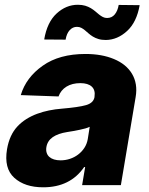

<svg xmlns="http://www.w3.org/2000/svg" viewBox="-20 -780 626 809"><path d="M9.6 -151.3Q19.9 -211.6 53.6 -247.5Q70.3 -265.3 91.3 -278.4Q112.2 -291.5 136.2 -300.4Q160.2 -309.3 186.4 -314.6Q212.7 -320 240.4 -322.1Q311.1 -328.1 342.3 -337Q373.6 -345.9 378.2 -370.7V-372.5Q382.5 -400.2 366.7 -415Q350.9 -429.7 318.5 -429.7Q284.1 -429.7 260.1 -415Q236.2 -400.2 226.6 -373.6L67.5 -379.3Q89.8 -453.8 160.2 -503.2Q229.8 -552.6 340.2 -552.6Q409.1 -552.6 460.2 -531.2Q485.8 -520.6 505 -505Q524.1 -489.3 536.2 -469.1Q548.3 -448.9 552.4 -424.2Q556.5 -399.5 551.5 -370.7L489.3 0H326L338.8 -76H334.5Q275.9 9.2 161.9 9.2Q84.5 9.2 40.1 -30.9Q-3.9 -70.7 9.6 -151.3ZM166.2 -613.6Q178.6 -686.4 218.4 -723Q258.5 -759.9 307.9 -759.9Q325.6 -759.9 339 -755.9Q352.3 -751.8 362.7 -745.6Q373.2 -739.3 381.6 -732.1Q389.9 -724.8 397.7 -718.6Q405.5 -712.4 413.5 -708.3Q421.5 -704.2 431.1 -704.2Q451.3 -704.2 463.6 -719.3Q475.9 -734.4 480.1 -759.2L568.5 -758.2Q555.8 -686.4 515.6 -649.5Q475.1 -612.2 426.1 -611.5Q408 -611.5 394.7 -615.6Q381.4 -619.7 371.3 -625.9Q361.2 -632.1 353.2 -639.2Q345.2 -646.3 337.7 -652.5Q330.3 -658.7 322.3 -662.8Q314.3 -666.9 304 -666.9Q286.6 -666.9 273.6 -652.9Q260.7 -638.8 256.4 -612.9ZM235.1 -104.4Q255.3 -104.4 274.3 -110.6Q293.3 -116.8 308.9 -128.6Q324.6 -140.3 335.4 -156.8Q346.2 -173.3 349.8 -193.9L358 -245.7Q350.1 -241.8 339.5 -238.8Q328.8 -235.8 315.3 -233Q301.5 -230.1 288.5 -227.8Q275.6 -225.5 263.5 -223.7Q224.8 -217.7 202.2 -202.1Q179.7 -186.4 175.4 -159.8Q173.3 -146.7 176.7 -136.2Q180 -125.7 187.9 -118.8Q195.7 -111.9 207.7 -108.1Q219.8 -104.4 235.1 -104.4Z"/></svg>

Font: Inter P Extra Bold
Style: Italic
Weight: 800
Italic angle: 9.39999°
Designer: Rasmus Andersson
Foundry: rsms
Version: Version 3.018;git-588b23468